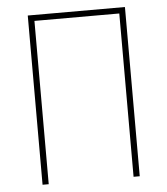

<svg xmlns="http://www.w3.org/2000/svg" viewBox="-52 -760 703 807"><g transform="rotate(-5 300.0 -357.0)"><path d="M95 -714H505V0H479V-689H121V0H95Z"/></g></svg>

Font: Noto Sans Mono UI Thin
Style: Regular
Weight: 250
Monospace: yes
Designer: Monotype Design team
Foundry: Monotype Imaging Inc.
Version: Version 1.000